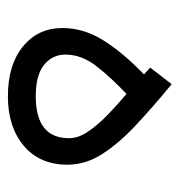

<svg xmlns="http://www.w3.org/2000/svg" viewBox="-4 -464 465 498"><g transform="rotate(90 229.0 -214.5)"><path d="M172.4 -355 154.8 -371.1 197.8 -426.8Q257.3 -377.9 304.4 -333.7Q351.6 -289.6 379.2 -246.3Q406.7 -203.1 406.7 -156.7Q406.7 -84.5 357.7 -43.2Q308.6 -2 229.5 -2Q147.9 -2 100.1 -41Q52.2 -80.1 52.2 -143.6Q52.2 -197.8 83 -247.8Q113.8 -297.9 172.4 -355ZM337.9 -160.6Q337.9 -185.1 320.3 -210.7Q302.7 -236.3 276.4 -261.7Q250 -287.1 223.1 -309.6Q179.2 -268.1 150.1 -230.2Q121.1 -192.4 121.1 -151.4Q121.1 -117.2 147.9 -95.7Q174.8 -74.2 229 -74.2Q337.9 -74.2 337.9 -160.6Z"/></g></svg>

Font: Vazirmatn RD UI Light
Style: Regular
Weight: 300
Designer: Saber Rastikerdar
Foundry: Saber Rastikerdar
Version: Version 33.003